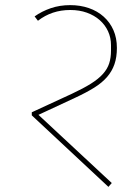

<svg xmlns="http://www.w3.org/2000/svg" viewBox="-20 -721 545 749"><path d="M104 -271V-283L260 -355Q305 -376 334.5 -394.5Q364 -413 381.5 -432.5Q399 -452 406 -474Q413 -496 413 -523V-545Q413 -574 401.5 -599Q390 -624 369 -642.5Q348 -661 319 -671.5Q290 -682 254 -682Q182 -682 128 -640L115 -657Q143 -677 178 -689Q213 -701 254 -701Q293 -701 326.5 -689.5Q360 -678 384.5 -656Q409 -634 422.5 -603.5Q436 -573 436 -534Q436 -498 426.5 -470.5Q417 -443 397.5 -420.5Q378 -398 347.5 -379Q317 -360 274 -340L130 -273L416 -7L403 8Z"/></svg>

Font: IBM Plex Sans Devanagari Thin
Style: Regular
Weight: 100
Designer: Mike Abbink, Paul van der Laan, Pieter van Rosmalen, Erin McLaughlin
Foundry: Bold Monday
Version: Version 1.1